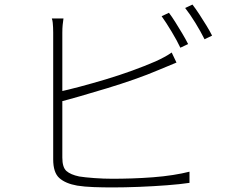

<svg xmlns="http://www.w3.org/2000/svg" viewBox="-20 -818 1040 841"><path d="M720 -762Q733 -745 748 -721Q763 -697 778 -672Q793 -647 804 -625L770 -609Q756 -639 732 -679Q708 -719 688 -747ZM823 -798Q837 -780 853 -755.5Q869 -731 884 -706.5Q899 -682 909 -662L876 -646Q859 -680 836 -717.5Q813 -755 791 -783ZM258 -737Q256 -723 254.5 -709Q253 -695 253 -675Q253 -663 253 -623.5Q253 -584 253 -528Q253 -472 253 -409.5Q253 -347 253 -289.5Q253 -232 253 -189Q253 -146 253 -128Q253 -85 271 -69Q289 -53 327 -45Q352 -41 393 -38Q434 -35 473 -35Q513 -35 558.5 -36.5Q604 -38 650 -41.5Q696 -45 737.5 -51.5Q779 -58 810 -66V-17Q770 -11 711 -6.5Q652 -2 589 0.5Q526 3 472 3Q431 3 390 1.5Q349 0 318 -5Q267 -14 240 -38Q213 -62 213 -120Q213 -141 213 -185.5Q213 -230 213 -289Q213 -348 213 -410.5Q213 -473 213 -528.5Q213 -584 213 -623.5Q213 -663 213 -675Q213 -687 212.5 -697.5Q212 -708 211 -718.5Q210 -729 207 -737ZM234 -415Q276 -424 330.5 -438.5Q385 -453 443.5 -470.5Q502 -488 558.5 -508.5Q615 -529 661 -549Q681 -558 699.5 -568Q718 -578 732 -588L753 -544Q738 -538 717 -529Q696 -520 676 -512Q627 -491 568.5 -470.5Q510 -450 449 -431.5Q388 -413 332.5 -397Q277 -381 234 -370Z"/></svg>

Font: Noto Sans JP ExtraLight
Style: Regular
Weight: 250
Designer: Ryoko NISHIZUKA  (kana, bopomofo & ideographs); Paul D. Hunt (Latin, Greek & Cyrillic); Sandoll Communications , Soo-you
Foundry: Adobe
Version: Version 2.004-H2;hotconv 1.0.118;makeotfexe 2.5.65603